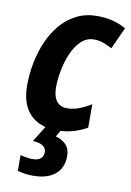

<svg xmlns="http://www.w3.org/2000/svg" viewBox="-89 -611 620 907"><g transform="rotate(10 221.0 -158.0)"><path d="M206.5 9.8Q155.3 9.8 116 -10.5Q76.7 -30.8 54.9 -72Q33.2 -113.3 33.2 -176.3Q33.2 -230 43.7 -284.2Q54.2 -338.4 75.4 -387.2Q96.7 -436 128.9 -473.9Q161.1 -511.7 204.8 -533.7Q248.5 -555.7 303.7 -555.7Q344.7 -555.7 378.4 -546.9Q412.1 -538.1 441.9 -521L394.5 -417Q374.5 -428.2 353 -436Q331.5 -443.8 307.1 -443.8Q272.5 -443.8 246.6 -419.4Q220.7 -395 203.6 -356.2Q186.5 -317.4 178 -273.4Q169.4 -229.5 169.4 -190.9Q169.4 -161.6 177.2 -141.6Q185.1 -121.6 200.2 -111.6Q215.3 -101.6 236.8 -101.6Q265.6 -101.6 293.7 -112.1Q321.8 -122.6 352.1 -141.1V-28.8Q323.7 -12.2 286.9 -1.2Q250 9.8 206.5 9.8ZM133.8 240.2Q112.8 240.2 93.8 237.1Q74.7 233.9 60.1 230V153.8Q70.8 157.2 86.4 160.2Q102.1 163.1 118.7 163.1Q135.7 163.1 147.2 158Q158.7 152.8 164.6 143.3Q170.4 133.8 170.4 120.6Q170.4 103 155.5 92Q140.6 81.1 106 78.1L154.8 0H231.4L208.5 38.6Q238.3 45.9 258.1 66.2Q277.8 86.4 277.8 121.6Q277.8 159.2 260.7 185.8Q243.7 212.4 211.7 226.3Q179.7 240.2 133.8 240.2Z"/></g></svg>

Font: Open Sans SemiCondensed
Style: Bold Italic
Weight: 700
Width: 4
Italic angle: -12°
Designer: Monotype Design Team
Foundry: Monotype Imaging Inc.
Version: Version 3.003